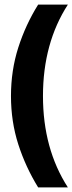

<svg xmlns="http://www.w3.org/2000/svg" viewBox="-20 -770 317 840"><path d="M28 -350Q28 -462 60 -562Q92 -662 147 -750H277Q168 -581 168 -350Q168 -119 277 50H147Q92 -39 60 -138.5Q28 -238 28 -350Z"/></svg>

Font: Haskoy ExtraBold
Style: Regular
Weight: 800
Designer: Ertekin Erdin
Foundry: Ertekin Erdin
Version: Version 2.000; ttfautohint (v1.8.4.7-5d5b)